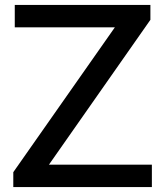

<svg xmlns="http://www.w3.org/2000/svg" viewBox="-20 -760 671 780"><path d="M34 0V-60.5L463.5 -673L467.5 -649H40V-740H591V-679.5L162 -67L158 -91H597V0Z"/></svg>

Font: Encode Sans SC SemiExpanded Medium
Style: Regular
Weight: 500
Width: 6
Designer: Multiple Designers
Foundry: Impallari Type
Version: Version 3.002